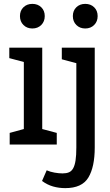

<svg xmlns="http://www.w3.org/2000/svg" viewBox="-20 -746 570 991"><path d="M30 -60 103 -80V-426L28 -446V-500H198V-80L273 -60V0H30ZM147 -599Q119 -599 101 -617Q83 -635 83 -663Q83 -691 101 -708.5Q119 -726 147 -726Q175 -726 193 -708.5Q211 -691 211 -663Q211 -635 193 -617Q175 -599 147 -599ZM469 15Q469 116 436 170.5Q403 225 317 225Q284 225 254 216.5Q224 208 197 188L221 133Q239 141 261.5 145Q284 149 303 149Q322 149 335.5 143.5Q349 138 357.5 123Q366 108 370 82Q374 56 374 15V-420L299 -440V-500H469ZM420 -599Q392 -599 374 -617Q356 -635 356 -663Q356 -691 374 -708.5Q392 -726 420 -726Q448 -726 466 -708.5Q484 -691 484 -663Q484 -635 466 -617Q448 -599 420 -599Z"/></svg>

Font: Hermeneus One
Style: Regular
Weight: 400
Designer: Rodrigo Fuenzalida, Pablo Impallari
Foundry: Pablo Impallari, Rodrigo Fuenzalida
Version: Version 1.002; ttfautohint (v0.93) -l 8 -r 50 -G 200 -x 14 -